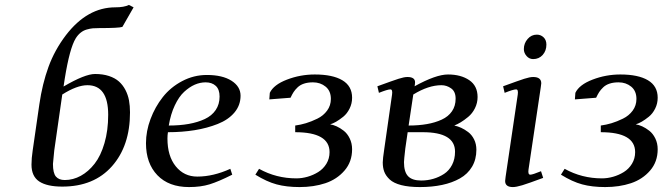

<svg xmlns="http://www.w3.org/2000/svg" viewBox="-20 -759 2728 786"><path d="M108.9 -85Q108.9 -110.8 113.8 -143.1L141.1 -332Q153.3 -416 178.5 -485.1Q203.6 -554.2 250 -615.2Q337.4 -729 452.1 -729Q487.8 -729 507.8 -738.8L526.9 -729L481 -648.9Q466.8 -644 387.2 -644Q370.6 -644 359.9 -643.1Q349.1 -642.1 335.2 -638.2Q321.3 -634.3 310.1 -625.2Q298.8 -616.2 290 -602.1Q265.1 -561.5 245.1 -437L240.2 -404.8Q327.6 -456.1 369.1 -456.1Q401.4 -456.1 426.3 -447.8Q451.2 -439.5 467 -425.3Q482.9 -411.1 493.4 -390.9Q503.9 -370.6 508.1 -348.1Q512.2 -325.7 512.2 -298.8Q512.2 -162.1 438.5 -78.6Q364.7 4.9 234.9 4.9Q172.4 4.9 140.6 -16.1Q108.9 -37.1 108.9 -85ZM196.8 -87.9Q196.8 -50.3 209 -36.1Q221.2 -22 245.1 -22Q279.3 -22 310.8 -39.3Q342.3 -56.6 367.4 -88.9Q392.6 -121.1 407.7 -173.1Q422.9 -225.1 422.9 -289.1Q422.9 -410.2 337.9 -410.2Q294.9 -410.2 234.9 -372.1L202.1 -143.1Q196.8 -93.8 196.8 -87.9Z M577.6 -172.9Q577.6 -222.2 596.2 -271.7Q614.7 -321.3 646.5 -361.6Q678.2 -401.9 725.8 -427Q773.4 -452.1 826.7 -452.1Q890.6 -452.1 927.7 -428.5Q964.8 -404.8 964.8 -367.2Q964.8 -328.1 939.7 -298.3Q914.6 -268.6 871.3 -251.5Q828.1 -234.4 776.9 -226.1Q725.6 -217.8 667.5 -217.8Q665.5 -205.6 665.5 -191.9Q665.5 -120.1 699.5 -78.1Q733.4 -36.1 787.6 -36.1Q853 -36.1 922.9 -67.9L930.7 -43.9Q874.5 -15.6 838.1 -4.4Q801.8 6.8 753.9 6.8Q670.9 6.8 624.3 -41.7Q577.6 -90.3 577.6 -172.9ZM670.9 -245.1Q716.3 -245.1 752.9 -251.7Q789.6 -258.3 818.4 -271.7Q847.2 -285.2 863 -308.6Q878.9 -332 878.9 -363.8Q878.9 -393.1 863.3 -407.5Q847.7 -421.9 821.8 -421.9Q799.3 -421.9 777.3 -412.4Q755.4 -402.8 733.9 -383.1Q712.4 -363.3 695.6 -327.6Q678.7 -292 670.9 -245.1Z M1025.4 -43.9 1040.5 -67.9Q1110.8 -28.8 1193.4 -28.8Q1215.8 -28.8 1239 -35.4Q1262.2 -42 1282.7 -54.7Q1303.2 -67.4 1316.2 -88.6Q1329.1 -109.9 1329.1 -136.2Q1329.1 -217.8 1188.5 -217.8V-245.1Q1210.4 -248 1232.4 -254.6Q1254.4 -261.2 1279.1 -273.2Q1303.7 -285.2 1319.1 -306.2Q1334.5 -327.1 1334.5 -354Q1334.5 -386.7 1313 -404.3Q1291.5 -421.9 1261.2 -421.9Q1240.2 -421.9 1224.6 -416.7Q1209 -411.6 1198.5 -401.6Q1188 -391.6 1181.9 -382.1Q1175.8 -372.6 1169.4 -358.9L1082.5 -352.1L1084.5 -378.9Q1100.1 -412.1 1154.8 -433.1Q1209.5 -454.1 1268.6 -454.1Q1341.8 -454.1 1381.6 -430.4Q1421.4 -406.7 1421.4 -358.9Q1421.4 -335 1411.1 -314.5Q1400.9 -293.9 1385.3 -281.2Q1369.6 -268.6 1356 -260.7Q1342.3 -252.9 1331.5 -250Q1344.2 -248 1358.2 -241.7Q1372.1 -235.4 1387 -223.9Q1401.9 -212.4 1411.6 -192.4Q1421.4 -172.4 1421.4 -147.9Q1421.4 -96.7 1390.4 -60.8Q1359.4 -24.9 1312 -9Q1264.6 6.8 1206.5 6.8Q1152.8 6.8 1112.3 -4.2Q1071.8 -15.1 1025.4 -43.9Z M1524.9 -405.8Q1588.9 -429.2 1611.6 -436.5Q1634.3 -443.8 1647.9 -443.8Q1679.2 -443.8 1679.2 -421.9Q1679.2 -416 1678.2 -411.1L1677.2 -405.8Q1764.6 -454.1 1814 -454.1Q1866.7 -454.1 1900.9 -430.9Q1935.1 -407.7 1935.1 -361.8Q1935.1 -337.4 1924.3 -315.9Q1913.6 -294.4 1896.7 -280.5Q1879.9 -266.6 1866 -258.3Q1852.1 -250 1839.8 -245.1Q1854 -242.2 1867.9 -235.8Q1881.8 -229.5 1896.7 -218.3Q1911.6 -207 1920.9 -188.2Q1930.2 -169.4 1930.2 -146Q1930.2 -106.4 1912.4 -76.4Q1894.5 -46.4 1862.8 -28.6Q1831.1 -10.7 1790 -2Q1749 6.8 1699.2 6.8Q1653.8 6.8 1622.6 -1.2Q1591.3 -9.3 1575.4 -24.2Q1559.6 -39.1 1553.2 -55.7Q1546.9 -72.3 1546.9 -94.2Q1546.9 -107.9 1553.2 -149.9L1585 -372.1Q1587.9 -393.1 1578.1 -393.1Q1566.9 -393.1 1531.2 -378.9ZM1633.8 -95.2Q1633.8 -55.2 1650.6 -37.6Q1667.5 -20 1704.1 -20Q1730 -20 1753.7 -26.9Q1777.3 -33.7 1797.9 -47.1Q1818.4 -60.5 1830.6 -84Q1842.8 -107.4 1842.8 -138.2Q1842.8 -217.8 1710.9 -217.8H1648.9L1639.2 -150.9Q1633.8 -103.5 1633.8 -95.2ZM1652.8 -245.1Q1693.8 -245.1 1727.5 -251Q1761.2 -256.8 1788.3 -269.3Q1815.4 -281.7 1830.3 -303.5Q1845.2 -325.2 1845.2 -355Q1845.2 -384.3 1826.9 -397.2Q1808.6 -410.2 1787.1 -410.2Q1733.9 -410.2 1671.9 -372.1Z M2039.6 -405.8Q2103.5 -429.2 2126.2 -436.5Q2148.9 -443.8 2162.6 -443.8Q2195.8 -443.8 2195.8 -418Q2195.8 -413.6 2193.8 -401.9L2143.6 -64.9Q2140.6 -43.9 2150.9 -43.9Q2160.2 -43.9 2194.8 -58.1L2203.6 -30.8Q2143.1 -8.3 2118.2 -0.7Q2093.3 6.8 2079.6 6.8Q2047.9 6.8 2047.9 -18.1Q2047.9 -21.5 2049.8 -35.2L2099.6 -372.1Q2102.5 -393.1 2092.8 -393.1Q2081.5 -393.1 2045.9 -378.9ZM2124.5 -558.1Q2124.5 -581.5 2139.9 -599.4Q2155.3 -617.2 2177.7 -617.2Q2193.8 -617.2 2205.3 -606.2Q2216.8 -595.2 2216.8 -576.2Q2216.8 -551.3 2201.7 -534.2Q2186.5 -517.1 2162.6 -517.1Q2146.5 -517.1 2135.5 -529.8Q2124.5 -542.5 2124.5 -558.1Z M2276.4 -43.9 2291.5 -67.9Q2361.8 -28.8 2444.3 -28.8Q2466.8 -28.8 2490 -35.4Q2513.2 -42 2533.7 -54.7Q2554.2 -67.4 2567.1 -88.6Q2580.1 -109.9 2580.1 -136.2Q2580.1 -217.8 2439.5 -217.8V-245.1Q2461.4 -248 2483.4 -254.6Q2505.4 -261.2 2530 -273.2Q2554.7 -285.2 2570.1 -306.2Q2585.4 -327.1 2585.4 -354Q2585.4 -386.7 2564 -404.3Q2542.5 -421.9 2512.2 -421.9Q2491.2 -421.9 2475.6 -416.7Q2460 -411.6 2449.5 -401.6Q2439 -391.6 2432.9 -382.1Q2426.8 -372.6 2420.4 -358.9L2333.5 -352.1L2335.4 -378.9Q2351.1 -412.1 2405.8 -433.1Q2460.4 -454.1 2519.5 -454.1Q2592.8 -454.1 2632.6 -430.4Q2672.4 -406.7 2672.4 -358.9Q2672.4 -335 2662.1 -314.5Q2651.9 -293.9 2636.2 -281.2Q2620.6 -268.6 2606.9 -260.7Q2593.3 -252.9 2582.5 -250Q2595.2 -248 2609.1 -241.7Q2623 -235.4 2637.9 -223.9Q2652.8 -212.4 2662.6 -192.4Q2672.4 -172.4 2672.4 -147.9Q2672.4 -96.7 2641.4 -60.8Q2610.4 -24.9 2563 -9Q2515.6 6.8 2457.5 6.8Q2403.8 6.8 2363.3 -4.2Q2322.8 -15.1 2276.4 -43.9Z"/></svg>

Font: Dehuti
Style: Bold-Italic
Weight: 700
Version: Version 1.2